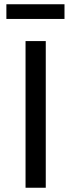

<svg xmlns="http://www.w3.org/2000/svg" viewBox="-20 -882 335 902"><path d="M195 0H100V-689H195ZM10 -793V-862H283V-793Z"/></svg>

Font: Fira Sans
Style: Regular
Weight: 400
Designer: bBox Type GmbH & Carrois Corporate GbR & Edenspiekermann AG
Foundry: bBox Type GmbH & Carrois Corporate GbR & Edenspiekermann AG
Version: Version 4.301